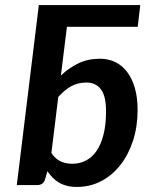

<svg xmlns="http://www.w3.org/2000/svg" viewBox="-20 -721 568 748"><path d="M45.4 0 131.3 -701.2H526.4L516.6 -616.7H240.7L217.3 -426.8Q248.5 -456.5 285.6 -474.4Q322.8 -492.2 369.1 -492.2Q402.8 -492.2 429.9 -478.8Q457 -465.3 476.1 -439.7Q495.1 -414.1 505.6 -377.2Q516.1 -340.3 516.1 -293.5Q516.1 -228 498.3 -173.1Q480.5 -118.2 448.7 -77.9Q417 -37.6 373.8 -15.1Q330.6 7.3 279.3 7.3Q257.8 7.3 240.7 2.9Q223.6 -1.5 210 -9.5Q196.3 -17.6 185.3 -28.8Q174.3 -40 164.6 -54.2L155.8 -22.9Q151.9 -10.3 144 -5.1Q136.2 0 124.5 0ZM317.4 -399.4Q282.7 -399.4 256.8 -384.8Q231 -370.1 207 -343.3L180.2 -125Q195.8 -101.6 216.3 -92.3Q236.8 -83 261.7 -83Q290.5 -83 314.7 -95.5Q338.9 -107.9 356.2 -133.1Q373.5 -158.2 383.3 -196.8Q393.1 -235.4 393.1 -287.6Q393.1 -347.2 373 -373.3Q353 -399.4 317.4 -399.4Z"/></svg>

Font: Carlito
Style: Bold Italic
Weight: 700
Italic angle: -7°
Designer: Lukasz Dziedzic
Foundry: tyPoland Lukasz Dziedzic
Version: Version 1.104